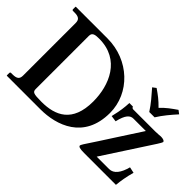

<svg xmlns="http://www.w3.org/2000/svg" viewBox="-100 -958 1271 1271"><g transform="rotate(45 535.5 -323.0)"><path d="M24 0H338C487 0 681 -63 681 -309C681 -494 523 -646 320 -646H24L22 -644V-621C22 -616 26 -613 30 -613H44C84 -613 99 -601 99 -569V-77C99 -45 84 -33 44 -33H30C26 -33 22 -30 22 -24V-2ZM221 -75V-571C221 -603 247 -606 283 -606C480 -606 549 -435 549 -284C549 -88 436 -40 308 -40C230 -40 221 -46 221 -75ZM758 -446H725C723 -403 719 -368 703 -302L746 -296C763 -370 787 -392 817 -392H933C855 -274 781 -155 703 -38C695 -25 692 -18 692 -16C692 -6 704 0 747 0H1045C1049 -41 1056 -85 1071 -139L1029 -148C1012 -83 983 -42 939 -42H823L1046 -385C1057 -402 1066 -418 1066 -421C1066 -431 1050 -437 1030 -437C1027 -437 1003 -434 979 -434H775C769 -434 762 -435 758 -446ZM910 -497C939 -544 975 -586 1011 -626L987 -644C948 -617 918 -596 884 -560C847 -598 821 -617 782 -644L758 -626C793 -586 831 -543 860 -497Z"/></g></svg>

Font: Libertinus Serif Semibold
Style: Regular
Weight: 600
Designer: Philipp H. Poll, Khaled Hosny
Foundry: Caleb Maclennan
Version: Version 7.050;RELEASE